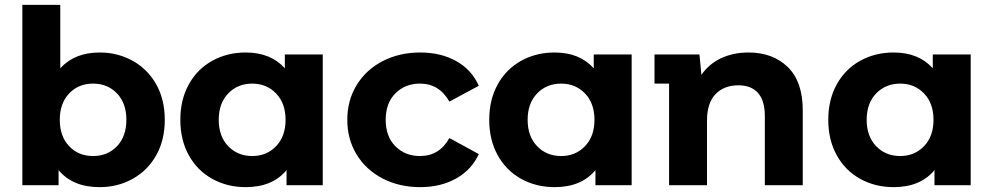

<svg xmlns="http://www.w3.org/2000/svg" viewBox="-20 -762 4083 790"><path d="M658 -269Q658 -186 623 -123.5Q588 -61 526.5 -26.5Q465 8 390 8Q279 8 221 -62V0H72V-742H228V-481Q287 -546 390 -546Q465 -546 526.5 -511.5Q588 -477 623 -414.5Q658 -352 658 -269ZM500 -269Q500 -337 461.5 -377.5Q423 -418 363 -418Q303 -418 264.5 -377.5Q226 -337 226 -269Q226 -201 264.5 -160.5Q303 -120 363 -120Q423 -120 461.5 -160.5Q500 -201 500 -269Z M1308 -538V0H1159V-62Q1101 8 991 8Q915 8 853.5 -26Q792 -60 757 -123Q722 -186 722 -269Q722 -352 757 -415Q792 -478 853.5 -512Q915 -546 991 -546Q1094 -546 1152 -481V-538ZM1155 -269Q1155 -337 1116 -377.5Q1077 -418 1018 -418Q958 -418 919 -377.5Q880 -337 880 -269Q880 -201 919 -160.5Q958 -120 1018 -120Q1077 -120 1116 -160.5Q1155 -201 1155 -269Z M1409 -269Q1409 -349 1447.5 -412Q1486 -475 1554.5 -510.5Q1623 -546 1709 -546Q1794 -546 1857.5 -510.5Q1921 -475 1950 -409L1829 -344Q1787 -418 1708 -418Q1647 -418 1607 -378Q1567 -338 1567 -269Q1567 -200 1607 -160Q1647 -120 1708 -120Q1788 -120 1829 -194L1950 -128Q1921 -64 1857.5 -28Q1794 8 1709 8Q1623 8 1554.5 -27.5Q1486 -63 1447.5 -126Q1409 -189 1409 -269Z M2579 -538V0H2430V-62Q2372 8 2262 8Q2186 8 2124.5 -26Q2063 -60 2028 -123Q1993 -186 1993 -269Q1993 -352 2028 -415Q2063 -478 2124.5 -512Q2186 -546 2262 -546Q2365 -546 2423 -481V-538ZM2426 -269Q2426 -337 2387 -377.5Q2348 -418 2289 -418Q2229 -418 2190 -377.5Q2151 -337 2151 -269Q2151 -201 2190 -160.5Q2229 -120 2289 -120Q2348 -120 2387 -160.5Q2426 -201 2426 -269Z M3283 -308V0H3127V-284Q3127 -348 3099 -379.5Q3071 -411 3018 -411Q2959 -411 2924 -374.5Q2889 -338 2889 -266V0H2733V-418H2673V-538H2858L2866 -454Q2897 -499 2947 -522.5Q2997 -546 3060 -546Q3160 -546 3221.5 -486Q3283 -426 3283 -308Z M3974 -538V0H3825V-62Q3767 8 3657 8Q3581 8 3519.5 -26Q3458 -60 3423 -123Q3388 -186 3388 -269Q3388 -352 3423 -415Q3458 -478 3519.5 -512Q3581 -546 3657 -546Q3760 -546 3818 -481V-538ZM3821 -269Q3821 -337 3782 -377.5Q3743 -418 3684 -418Q3624 -418 3585 -377.5Q3546 -337 3546 -269Q3546 -201 3585 -160.5Q3624 -120 3684 -120Q3743 -120 3782 -160.5Q3821 -201 3821 -269Z"/></svg>

Font: mBank
Style: Bold
Weight: 700
Designer: Julieta Ulanovsky
Foundry: Julieta Ulanovsky
Version: Version 7.200